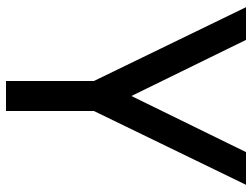

<svg xmlns="http://www.w3.org/2000/svg" viewBox="-120 -720 840 640"><g transform="rotate(90 300.0 -400.0)"><path d="M250 0V-293L4 -800H113L300 -418L487 -800H596L350 -293V0Z"/></g></svg>

Font: Victor Mono
Style: Bold
Weight: 700
Monospace: yes
Designer: Rune Bjørnerås
Version: Version 1.561;gftools[0.9.30]